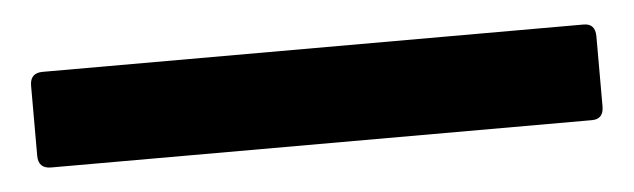

<svg xmlns="http://www.w3.org/2000/svg" viewBox="-25 13 594 180"><g transform="rotate(-5 272.5 103.0)"><path d="M18 148Q6 148 6 136V70Q6 58 18 58H527Q538 58 538 70V136Q538 148 527 148Z"/></g></svg>

Font: Sofia Sans
Style: Bold
Weight: 700
Designer: Botio Nikoltchev, Ani Petrova
Foundry: lettersoup
Version: Version 4.100; ttfautohint (v1.8.4.7-5d5b)